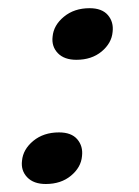

<svg xmlns="http://www.w3.org/2000/svg" viewBox="-20 -452 348 480"><path d="M94.5 8Q64 8 48 -8.8Q32 -25.5 35 -50Q37.5 -78.5 63.2 -99.8Q89 -121 127.5 -121Q158.5 -121 173.2 -103.8Q188 -86.5 185 -61.5Q182.5 -33.5 157.5 -12.8Q132.5 8 94.5 8ZM171 -302.5Q140.5 -302.5 124.5 -319.2Q108.5 -336 111.5 -360.5Q114 -389 139.8 -410.2Q165.5 -431.5 204 -431.5Q235 -431.5 249.8 -414.2Q264.5 -397 261.5 -372Q259 -344 234 -323.2Q209 -302.5 171 -302.5Z"/></svg>

Font: Fraunces 9pt S000
Style: Italic
Weight: 400
Italic angle: -16°
Version: Version 1.000; ttfautohint (v1.8.3)